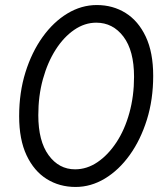

<svg xmlns="http://www.w3.org/2000/svg" viewBox="-20 -731 640 762"><path d="M280 11Q216 11 165.5 -20.5Q115 -52 85.5 -114.5Q56 -177 56 -270Q56 -364 81 -444Q106 -524 149 -584Q192 -644 247.5 -677.5Q303 -711 364 -711Q428 -711 478.5 -679.5Q529 -648 558.5 -585.5Q588 -523 588 -430Q588 -336 563 -256Q538 -176 495 -116Q452 -56 396.5 -22.5Q341 11 280 11ZM278 -59Q325 -59 367 -87.5Q409 -116 442 -166Q475 -216 493.5 -283Q512 -350 512 -426Q512 -530 470 -585.5Q428 -641 362 -641Q316 -641 274.5 -612.5Q233 -584 201 -534Q169 -484 150.5 -417.5Q132 -351 132 -274Q132 -171 173 -115Q214 -59 278 -59Z"/></svg>

Font: Red Hat Mono
Style: Italic
Weight: 400
Italic angle: -12°
Monospace: yes
Designer: Pentagram, MCKL
Foundry: MCKL
Version: Version 1.030